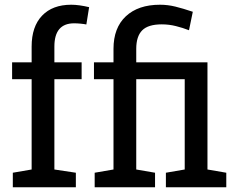

<svg xmlns="http://www.w3.org/2000/svg" viewBox="-20 -792 1000 812"><path d="M34.2 0V-61.5L113.8 -75.2V-457H31.2V-528.3H113.8V-595.2Q113.8 -679.7 158 -725.8Q202.1 -772 281.2 -772Q297.9 -772 317.1 -769.3Q336.4 -766.6 356.9 -761.7L345.2 -688.5Q336.4 -690.4 321.5 -691.9Q306.6 -693.4 293.5 -693.4Q210 -693.4 210 -595.2V-528.3H325.2V-457H210V-75.2L300.8 -61.5V0ZM380.4 0V-61.5L460 -75.2V-457H377.4V-528.3H460V-585.4Q460 -674.3 512.2 -723.1Q564.5 -772 656.7 -772Q689 -772 721.2 -764.2Q753.4 -756.3 795.4 -742.2L779.3 -664.1Q753.4 -674.3 724.1 -681.6Q694.8 -689 664.1 -689Q606.4 -689 581.3 -663.6Q556.2 -638.2 556.2 -585.4V-528.3H857.4V-75.2L937 -61.5V0H681.6V-61.5L761.2 -75.2V-457H556.2V-75.2L635.7 -61.5V0Z"/></svg>

Font: Roboto Slab
Style: Regular
Weight: 400
Designer: Google
Version: Version 2.000; ttfautohint (v1.8.1.43-b0c9)